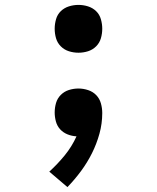

<svg xmlns="http://www.w3.org/2000/svg" viewBox="-20 -548 640 783"><path d="M255 215 181 152Q215 121 244 85.5Q273 50 292 8Q273 7 255.5 0Q238 -7 225.5 -20.5Q213 -34 208 -52.5Q203 -71 203 -89Q203 -109 208.5 -128Q214 -147 228 -161Q242 -175 261 -181Q280 -187 300 -187Q320 -187 339.5 -180.5Q359 -174 372.5 -160Q386 -146 391.5 -126.5Q397 -107 397 -87Q397 -44 385.5 -2.5Q374 39 355 77Q336 115 310.5 149.5Q285 184 255 215ZM300 -333Q280 -333 261 -339Q242 -345 228 -359Q214 -373 208.5 -392Q203 -411 203 -431Q203 -450 208.5 -469.5Q214 -489 228 -502.5Q242 -516 261 -522Q280 -528 300 -528Q320 -528 339 -522Q358 -516 372 -502.5Q386 -489 391.5 -469.5Q397 -450 397 -431Q397 -411 391.5 -392Q386 -373 372 -359Q358 -345 339 -339Q320 -333 300 -333Z"/></svg>

Font: R Plex Mono
Style: Bold
Weight: 700
Monospace: yes
Designer: Belleve Invis
Foundry: Belleve Invis
Version: Version 31.8.0